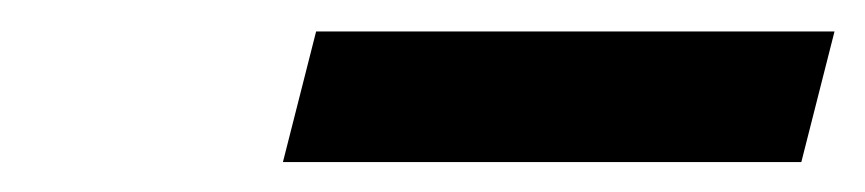

<svg xmlns="http://www.w3.org/2000/svg" viewBox="-20 -688 563 125"><path d="M164.2 -582.5 185.8 -667.5H523.3L501.7 -582.5Z"/></svg>

Font: Funnel Sans SemiBold
Style: Italic
Weight: 600
Italic angle: -14.036°
Designer: NORD ID, Kristian Moeller
Foundry: Dicotype
Version: Version 1.000